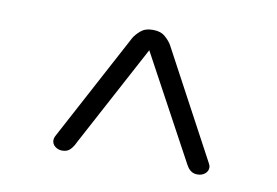

<svg xmlns="http://www.w3.org/2000/svg" viewBox="-49 -700 716 497"><g transform="rotate(10 309.5 -452.0)"><path d="M315 -626.5H318.5Q337.5 -626.5 349.5 -616Q361.5 -605.5 367 -595.5L519 -312Q522.5 -306 522.5 -301Q522.5 -291 514.5 -284.5Q506.5 -278 495 -278Q485.5 -278 479 -282.2Q472.5 -286.5 468.5 -292.8Q464.5 -299 461 -306L316.5 -573L173.5 -306Q169 -295.5 161.2 -286.8Q153.5 -278 139.5 -278Q128.5 -278 120.5 -284.5Q112.5 -291 112.5 -301Q112.5 -306.5 115.5 -312L267 -595.5Q272.5 -605.5 284.5 -616Q296.5 -626.5 315 -626.5Z"/></g></svg>

Font: Sono Monospace Light
Style: Regular
Weight: 300
Version: Version 2.112